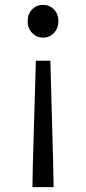

<svg xmlns="http://www.w3.org/2000/svg" viewBox="-20 -576 359 802"><path d="M129.8 -322.2H190.4L202 103.8L204 205.8H115.4L117.4 103.8ZM95.4 -488Q95.4 -517.6 114.1 -536.7Q132.8 -555.8 159.6 -555.8Q186.4 -555.8 205.2 -536.7Q224 -517.6 224 -488Q224 -458 205.2 -438.4Q186.4 -418.8 159.6 -418.8Q133 -418.8 114.2 -438.4Q95.4 -458 95.4 -488Z"/></svg>

Font: 寒蝉端黑体 Light
Style: Regular
Weight: 300
Designer: ChillDuanSans {Warren2060}; 
Source Han Sans {Ryoko NISHIZUKA 西塚涼子 (kana, bopomofo & ideographs); Paul D. Hunt (Latin, G
Foundry: ChillType&Adobe
Version: Version 1.300;Glyphs 3.3 (3306)